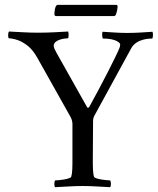

<svg xmlns="http://www.w3.org/2000/svg" viewBox="-20 -778 658 801"><path d="M207 -719.7C207 -710 213.9 -710.9 213.9 -710.9H456.1C456.1 -710.9 461.9 -711.9 463.9 -717.8C469.7 -735.4 470.7 -746.1 470.7 -751C470.7 -756.8 466.8 -757.8 464.8 -757.8H220.7C208 -757.8 207 -721.7 207 -719.7ZM139.6 -641.6C91.8 -641.6 65.4 -644.5 17.6 -646.5C12.7 -641.6 12.7 -618.2 17.6 -618.2C29.3 -618.2 55.7 -612.3 72.3 -602.5C99.6 -586.9 116.2 -571.3 136.7 -535.2L275.4 -288.1C280.3 -278.3 282.2 -267.6 282.2 -260.7V-113.3C282.2 -84 282.2 -56.6 277.3 -41C274.4 -30.3 221.7 -25.4 210 -25.4C206.1 -20.5 205.1 -2 210 2.9C250 1 287.1 -2 325.2 -2C363.3 -2 399.4 1 439.5 2.9C444.3 -2 443.4 -20.5 439.5 -25.4C427.7 -25.4 375 -30.3 372.1 -41C367.2 -56.6 367.2 -84 367.2 -113.3C367.2 -113.3 368.2 -205.1 368.2 -263.7C368.2 -272.5 367.2 -283.2 373 -293.9L528.3 -578.1C550.8 -617.2 606.4 -617.2 614.3 -617.2C617.2 -617.2 618.2 -627 618.2 -632.8C618.2 -637.7 617.2 -642.6 616.2 -645.5C577.1 -643.6 559.6 -640.6 508.8 -640.6C472.7 -640.6 444.3 -643.6 408.2 -645.5C406.2 -642.6 406.2 -636.7 406.2 -632.8C406.2 -627 407.2 -617.2 410.2 -617.2C464.8 -617.2 481.4 -598.6 481.4 -592.8C481.4 -586.9 479.5 -581.1 478.5 -578.1C466.8 -547.9 401.4 -419.9 353.5 -334C351.6 -329.1 346.7 -326.2 343.8 -330.1L215.8 -557.6C209 -570.3 204.1 -579.1 204.1 -586.9C204.1 -612.3 249 -618.2 262.7 -618.2C267.6 -618.2 266.6 -640.6 264.6 -646.5C225.6 -644.5 187.5 -641.6 139.6 -641.6Z"/></svg>

Font: Crimson
Style: Roman
Weight: 400
Version: Version 0.2